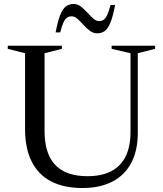

<svg xmlns="http://www.w3.org/2000/svg" viewBox="-20 -935 820 965"><path d="M636 -272V-667.5L541 -689.5V-705H759.5V-689.5L672.5 -667.5V-267.5Q672.5 -179 640 -117Q607.5 -55 545.2 -22.5Q483 10 394 10Q301.5 10 237.2 -23.2Q173 -56.5 139.5 -122.5Q106 -188.5 106 -286V-667.5L19 -689.5V-705H291V-689.5L204 -667.5V-277Q204 -200.5 228 -150Q252 -99.5 300 -74.5Q348 -49.5 420.5 -49.5Q490.5 -49.5 538.5 -74.2Q586.5 -99 611.2 -148.5Q636 -198 636 -272ZM558.5 -910Q547.5 -850.5 534.2 -819.5Q521 -788.5 505 -778Q489 -767.5 469 -767.5Q449 -767.5 431.8 -780.2Q414.5 -793 399.2 -810.2Q384 -827.5 369.5 -840.2Q355 -853 339.5 -853Q326.5 -853 316.8 -846.2Q307 -839.5 299 -822.2Q291 -805 282.5 -772H259.5Q271 -832.5 284 -863Q297 -893.5 313.2 -904.2Q329.5 -915 350 -915Q370 -915 386.8 -902Q403.5 -889 418.8 -872Q434 -855 448.5 -842Q463 -829 478.5 -829Q491.5 -829 501 -835.8Q510.5 -842.5 519 -860.2Q527.5 -878 535.5 -910Z"/></svg>

Font: Newsreader 60pt
Style: Regular
Weight: 400
Designer: Hugues Gentile
Foundry: Production Type
Version: Version 1.003